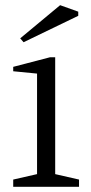

<svg xmlns="http://www.w3.org/2000/svg" viewBox="-20 -721 350 741"><path d="M31 0V-28L123 -49V-437L31 -446V-463L173 -500H193V-49L285 -28V0ZM71 -558 58 -573 212 -701 282 -676V-660Z"/></svg>

Font: Manuale Light
Style: Regular
Weight: 300
Designer: Eduardo Tunni / Pablo Cosgaya
Foundry: Eduardo Tunni / Pablo Cosgaya
Version: Version 1.002